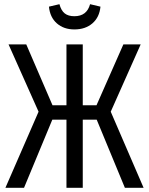

<svg xmlns="http://www.w3.org/2000/svg" viewBox="-20 -901 716 921"><path d="M336.9 -759.8Q286.1 -759.8 252.9 -788.8Q219.7 -817.9 214.8 -869.1L265.1 -880.9Q273.4 -850.1 290.5 -836.7Q307.6 -823.2 336.9 -823.2Q396.5 -823.2 412.1 -880.9L461.9 -869.1Q457 -817.9 423.1 -788.8Q389.2 -759.8 336.9 -759.8ZM654.8 -688 511.2 -365.2 668.9 0H579.1L443.8 -327.1H377V0H298.8V-327.1H231L95.2 0H5.9L165 -365.2L21 -688H106L231.9 -396H298.8V-688H377V-396H442.9L571.8 -688Z"/></svg>

Font: Fira Sans Compressed Book
Style: Regular
Weight: 350
Width: 1
Designer: Carrois Corporate & Edenspiekermann AG
Foundry: Carrois Corporate GbR & Edenspiekermann AG
Version: Version 4.203;PS 004.203;hotconv 1.0.88;makeotf.lib2.5.64775